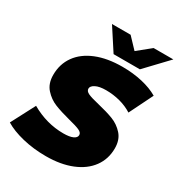

<svg xmlns="http://www.w3.org/2000/svg" viewBox="-236 -1058 1130 1214"><g transform="rotate(30 328.5 -450.5)"><path d="M-23 -55 68 -229Q181 -164 304 -164Q349 -164 373 -175Q397 -186 397 -205Q397 -223 372.5 -234Q348 -245 295 -258Q225 -276 179 -294.5Q133 -313 98.5 -351.5Q64 -390 64 -453Q64 -532 106.5 -591.5Q149 -651 229 -683.5Q309 -716 418 -716Q496 -716 563.5 -700.5Q631 -685 680 -656L595 -484Q554 -510 504.5 -523Q455 -536 403 -536Q354 -536 327 -522Q300 -508 300 -489Q300 -470 324.5 -459Q349 -448 405 -435Q473 -419 519.5 -401Q566 -383 600 -345Q634 -307 634 -245Q634 -167 591 -108Q548 -49 468 -16.5Q388 16 280 16Q189 16 109 -3.5Q29 -23 -23 -55ZM673 -917 521 -757H329L225 -917H361L434 -840L529 -917Z"/></g></svg>

Font: Montserrat Alternates Black
Style: Italic
Weight: 900
Italic angle: -11.3°
Designer: Julieta Ulanovsky
Foundry: Julieta Ulanovsky
Version: Version 7.200